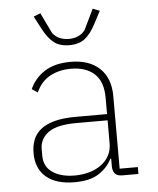

<svg xmlns="http://www.w3.org/2000/svg" viewBox="-54 -803 708 862"><g transform="rotate(-5 300.0 -372.5)"><path d="M464 0Q441 0 431 -11Q421 -22 420 -42V-79H416Q398 -41 358 -14.5Q318 12 248 12Q165 12 120 -26Q75 -64 75 -134Q75 -166 85 -193Q95 -220 119 -239.5Q143 -259 182 -269.5Q221 -280 278 -280H419V-354Q419 -427 380.5 -462Q342 -497 275 -497Q221 -497 180 -474.5Q139 -452 118 -404L92 -421Q113 -469 158.5 -498.5Q204 -528 276 -528Q360 -528 407 -483.5Q454 -439 454 -358V-31H536V0ZM251 -18Q285 -18 315.5 -26.5Q346 -35 369 -51.5Q392 -68 405.5 -92Q419 -116 419 -148V-252H279Q190 -252 151.5 -223.5Q113 -195 113 -149V-119Q113 -70 151 -44Q189 -18 251 -18ZM278 -603Q235 -603 208.5 -623.5Q182 -644 159 -688L129 -745L160 -757L205 -664Q219 -646 238 -638.5Q257 -631 278 -631Q299 -631 318 -638.5Q337 -646 351 -664L396 -757L427 -745L397 -688Q374 -644 347.5 -623.5Q321 -603 278 -603Z"/></g></svg>

Font: IBM Plex Mono ExtLt
Style: Regular
Weight: 200
Monospace: yes
Designer: Mike Abbink, Paul van der Laan, Pieter van Rosmalen
Foundry: Bold Monday
Version: Version 2.3